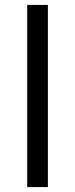

<svg xmlns="http://www.w3.org/2000/svg" viewBox="-20 -760 306 780"><path d="M90.5 0V-740H174.5V0Z"/></svg>

Font: Encode Sans SmExp
Style: Regular
Weight: 400
Width: 6
Designer: Multiple Designers
Foundry: Impallari Type
Version: Version 3.002; ttfautohint (v1.8.3) -l 8 -r 50 -G 200 -x 14 